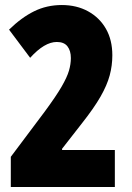

<svg xmlns="http://www.w3.org/2000/svg" viewBox="-20 -744 526 764"><path d="M23 -120 158 -300Q203 -361 225 -399Q247 -437 254.5 -463Q262 -489 262 -513Q262 -542 248.5 -559.5Q235 -577 206 -577Q157 -577 100 -514L16 -626Q65 -674 115.5 -699Q166 -724 226 -724Q285 -724 330.5 -699Q376 -674 401.5 -629.5Q427 -585 427 -524Q427 -483 416.5 -444Q406 -405 380 -359.5Q354 -314 305 -252L227 -152V-147H437V0H23Z"/></svg>

Font: Noto Sans Gurmukhi UI ExtraCondensed Black
Style: Regular
Weight: 900
Width: 2
Designer: Jelle Bosma - Monotype Design Team
Foundry: Monotype Imaging Inc.
Version: Version 2.004; ttfautohint (v1.8.4.7-5d5b)